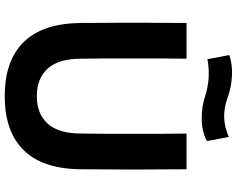

<svg xmlns="http://www.w3.org/2000/svg" viewBox="-112 -848 975 790"><g transform="rotate(90 375.0 -452.5)"><path d="M74 -733H221Q220 -672 220 -628Q220 -584 220 -548.5Q220 -513 220 -478Q220 -443 220 -400.5Q220 -358 221 -300Q221 -207 261.5 -162Q302 -117 375 -117Q448 -117 488.5 -162Q529 -207 529 -300Q530 -358 530 -400.5Q530 -443 530 -478Q530 -513 530 -548.5Q530 -584 530 -628Q530 -672 529 -733H676Q676 -672 676.5 -628Q677 -584 677 -548.5Q677 -513 677 -478Q677 -443 676.5 -400.5Q676 -358 676 -300Q675 -143 598.5 -64Q522 15 375 15Q228 15 151.5 -64Q75 -143 74 -300Q74 -358 73.5 -400.5Q73 -443 73 -478Q73 -513 73 -548.5Q73 -584 73.5 -628Q74 -672 74 -733ZM223 -819 206 -909Q243 -922 290.5 -920Q338 -918 384 -901Q466 -872 543 -907L560 -817Q521 -796 469 -795.5Q417 -795 374 -810Q336 -822 298 -824Q260 -826 223 -819Z"/></g></svg>

Font: Kreadon
Style: Bold
Weight: 700
Designer: Reiya WATANABE
Foundry: StudioGnu
Version: Version 1.003; ttfautohint (v1.8.4.7-5d5b);gftools[0.9.32]